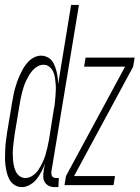

<svg xmlns="http://www.w3.org/2000/svg" viewBox="-38 -755 569 783"><path d="M51 8Q35 8 21.5 -0.5Q8 -9 0.5 -23Q-7 -37 -10.5 -52Q-14 -67 -16 -83Q-18 -99 -17.5 -115.5Q-17 -132 -16.5 -148.5Q-16 -165 -13.5 -182Q-11 -199 -9 -215L11 -335Q14 -350 16.5 -364.5Q19 -379 23 -393.5Q27 -408 32 -422Q37 -436 43.5 -450Q50 -464 57.5 -477Q65 -490 76 -502Q87 -514 101 -521Q115 -528 129 -528Q142 -528 154 -522.5Q166 -517 173.5 -507.5Q181 -498 185.5 -486Q190 -474 193 -462Q196 -450 197.5 -437Q199 -424 199 -411L252 -735H284L172 -58Q171 -52 171.5 -47Q172 -42 174 -37.5Q176 -33 181 -31Q186 -29 191 -29H202L200 8H184Q172 8 161.5 3Q151 -2 145 -11.5Q139 -21 138.5 -33Q138 -45 140 -58L145 -88Q140 -72 131.5 -56Q123 -40 112 -25.5Q101 -11 84.5 -1.5Q68 8 51 8ZM65 -29Q81 -29 95.5 -39Q110 -49 119 -63Q128 -77 135.5 -92.5Q143 -108 147.5 -123.5Q152 -139 155.5 -154.5Q159 -170 162 -186L181 -306Q184 -320 185.5 -333.5Q187 -347 188 -360Q189 -373 189.5 -386.5Q190 -400 189 -413Q188 -426 186 -439Q184 -452 178.5 -463.5Q173 -475 163 -483Q153 -491 140 -491Q128 -491 116.5 -485Q105 -479 96 -469Q87 -459 80.5 -448Q74 -437 68.5 -425.5Q63 -414 59 -402Q55 -390 52 -378Q49 -366 46.5 -354Q44 -342 42 -329L22 -209Q20 -196 18.5 -183Q17 -170 15.5 -156.5Q14 -143 14 -130Q14 -117 15 -104.5Q16 -92 18.5 -79.5Q21 -67 26.5 -55.5Q32 -44 42.5 -36.5Q53 -29 65 -29ZM225 0 231 -37 472 -483H305L311 -520H511L505 -483L264 -37H431L425 0Z"/></svg>

Font: Iosevka Extralight
Style: Italic
Weight: 200
Italic angle: -9°
Monospace: yes
Designer: Belleve Invis
Foundry: Belleve Invis
Version: Version 32.5.0; ttfautohint (v1.8.4)